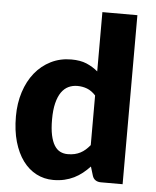

<svg xmlns="http://www.w3.org/2000/svg" viewBox="-54 -794 687 847"><g transform="rotate(5 290.0 -370.0)"><path d="M424 0Q409.5 0 399.8 -6.5Q390 -13 386 -26L374 -65.5Q358.5 -49 341.5 -35.5Q324.5 -22 304.8 -12.2Q285 -2.5 262.2 2.8Q239.5 8 213 8Q172.5 8 138 -10Q103.5 -28 78.5 -62Q53.5 -96 39.2 -145.2Q25 -194.5 25 -257.5Q25 -315.5 41 -365.2Q57 -415 86.2 -451.2Q115.5 -487.5 156.5 -508Q197.5 -528.5 247 -528.5Q287 -528.5 314.8 -516.8Q342.5 -505 365 -486V-748.5H520V0ZM267 -111Q284 -111 297.8 -114.2Q311.5 -117.5 323 -123.5Q334.5 -129.5 344.8 -138.5Q355 -147.5 365 -159.5V-379.5Q347 -399 326.8 -406.8Q306.5 -414.5 284 -414.5Q262.5 -414.5 244.5 -406Q226.5 -397.5 213.2 -378.8Q200 -360 192.5 -330Q185 -300 185 -257.5Q185 -216.5 191 -188.5Q197 -160.5 207.8 -143.2Q218.5 -126 233.5 -118.5Q248.5 -111 267 -111Z"/></g></svg>

Font: LatoHex
Style: Regular
Weight: 900
Designer: Lukasz Dziedzic
Foundry: tyPoland Lukasz Dziedzic
Version: Version 1.104; Western+Polish opensource